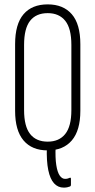

<svg xmlns="http://www.w3.org/2000/svg" viewBox="-20 -681 436 877"><path d="M271 176Q245 176 227 156.5Q209 137 200.5 96Q192 55 194 -9Q194 -12 196 -13.5Q198 -15 199 -15L231 -16Q234 -16 234 -10Q232 40 237 72.5Q242 105 252.5 120.5Q263 136 277 136Q284 136 289.5 134.5Q295 133 299 131Q304 129 304 136V163Q304 169 299 171Q294 173 287 174.5Q280 176 271 176ZM198 6Q126 6 87.5 -39.5Q49 -85 49 -175V-479Q49 -571 87.5 -616Q126 -661 198 -661Q269 -661 308 -616Q347 -571 347 -479V-175Q347 -85 308 -39.5Q269 6 198 6ZM198 -34Q250 -34 278 -69Q306 -104 306 -178V-476Q306 -551 278 -586Q250 -621 198 -621Q145 -621 117.5 -586Q90 -551 90 -476V-178Q90 -104 117.5 -69Q145 -34 198 -34Z"/></svg>

Font: Sofia Sans Extra Condensed Light
Style: Regular
Weight: 300
Designer: Botio Nikoltchev, Ani Petrova
Foundry: lettersoup
Version: Version 4.101